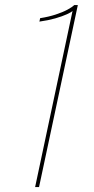

<svg xmlns="http://www.w3.org/2000/svg" viewBox="-20 -762 384 782"><path d="M297 -741.5 139 0H123L275.5 -717.5Q271 -712.5 252.5 -704Q234 -695.5 205.2 -687.2Q176.5 -679 140.5 -674L143.5 -688Q178.5 -693.5 206.8 -702.8Q235 -712 254.5 -722.5Q274 -733 282.5 -741.5Z"/></svg>

Font: Epilogue Thin
Style: Italic
Weight: 250
Italic angle: -12°
Designer: Tyler Finck
Foundry: Etcetera Type Co
Version: Version 2.112